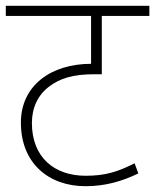

<svg xmlns="http://www.w3.org/2000/svg" viewBox="-20 -642 535 662"><path d="M495 -587V-622H0V-587H294V-422C157 -422 52 -348 52 -219C52 -81 146 0 275 0C343 0 401 -17 457 -44L444 -79C385 -49 342 -36 275 -36C169 -36 90 -98 90 -218C90 -271 111 -315 150 -344C187 -372 232 -386 306 -386H331V-587Z"/></svg>

Font: Noto Sans Devanagari UI ExtraLight
Style: Regular
Weight: 200
Designer: Jelle Bosma - Monotype Design Team
Foundry: Monotype Imaging Inc.
Version: Version 2.003